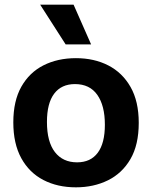

<svg xmlns="http://www.w3.org/2000/svg" viewBox="-20 -788 650 822"><path d="M305 14Q226 14 165.5 -17.5Q105 -49 71 -111Q37 -173 37 -264Q37 -356 71.5 -417Q106 -478 166.5 -508.5Q227 -539 305 -539Q383 -539 443.5 -508Q504 -477 539 -415.5Q574 -354 574 -262Q574 -168 538.5 -107Q503 -46 442 -16Q381 14 305 14ZM310 -93Q368 -93 398.5 -134Q429 -175 429 -254Q429 -336 396.5 -382Q364 -428 301 -428Q243 -428 212 -387Q181 -346 181 -266Q181 -181 215 -137Q249 -93 310 -93ZM261 -598 152 -768H295L370 -598Z"/></svg>

Font: Bricolage Grotesque 12pt Bricolage Grotesque 10pt Regular
Style: Bold
Weight: 700
Designer: Mathieu Triay
Foundry: Atelier Triay
Version: Version 1.001; ttfautohint (v1.8.4.7-5d5b);gftools[0.9.33.de